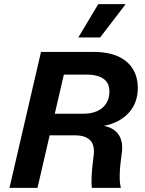

<svg xmlns="http://www.w3.org/2000/svg" viewBox="-20 -912 702 932"><path d="M457 -892H590L466 -730H360ZM26 0 179 -660H434Q536 -660 591.5 -615Q647 -570 649 -489Q650 -415 606 -365.5Q562 -316 484 -301Q535 -291 557 -256.5Q579 -222 571 -168Q554 -50 566 -4V0H426Q420 -41 433 -144Q443 -205 419 -230Q395 -255 345 -255H221L162 0ZM246 -360H383Q445 -360 478.5 -390Q512 -420 511 -470Q510 -550 396 -550H290Z"/></svg>

Font: Elaine Sans SemiBold
Style: Italic
Weight: 600
Italic angle: -13°
Designer: Wei Huang
Foundry: Wei Huang
Version: Version 2.001;December 24, 2019;FontCreator 12.0.0.2547 64-b